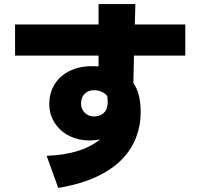

<svg xmlns="http://www.w3.org/2000/svg" viewBox="-20 -809 980 943"><path d="M642 -689H890V-536H638L635 -402Q655 -372 663 -336Q671 -300 671 -259Q671 -193 648 -133Q625 -73 576.5 -24Q528 25 451 60.5Q374 96 266 114L209 -44Q289 -46 357 -66Q425 -86 471 -124Q415 -114 369 -124.5Q323 -135 290.5 -160Q258 -185 240 -220.5Q222 -256 222 -297Q222 -342 238.5 -377Q255 -412 283 -435.5Q311 -459 349 -471.5Q387 -484 429 -484Q436 -484 445 -484Q454 -484 464 -483V-536H54V-689H464V-789H645ZM378 -300Q378 -273 396.5 -255Q415 -237 441 -237Q475 -237 494.5 -259.5Q514 -282 507 -337Q495 -352 477.5 -359Q460 -366 441 -366Q414 -366 396 -348.5Q378 -331 378 -300Z"/></svg>

Font: OA Gothic ExtraBold
Style: Regular
Weight: 800
Designer: Choi Chi-young, Lee Jaesang, Lee Juhyun, Han Dohee
Foundry: DDUNGSANG CORP.
Version: Version 1.000;Build 20210203